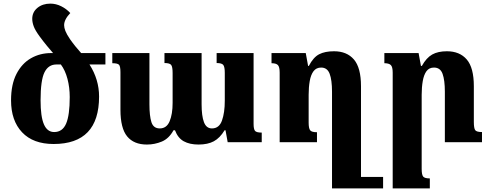

<svg xmlns="http://www.w3.org/2000/svg" viewBox="-20 -785 2703 1060"><path d="M276 10Q163 10 102 -54.5Q41 -119 41 -231Q41 -319 71 -377Q101 -435 151 -463.5Q201 -492 262 -492H273Q259 -508 239.5 -531.5Q220 -555 198 -585Q174 -618 166 -640Q158 -662 158 -681Q158 -718 186.5 -741.5Q215 -765 258 -765Q289 -765 318 -750.5Q347 -736 368 -713Q334 -677 334 -646Q334 -632 341 -614Q348 -596 367 -568Q381 -548 398 -527Q415 -506 428 -492H562V-429H474Q527 -346 527 -252Q527 10 276 10ZM279 -56Q325 -56 345 -102.5Q365 -149 365 -249Q365 -302 352.5 -349.5Q340 -397 316 -429H291Q247 -429 225.5 -385.5Q204 -342 204 -231Q204 -141 222.5 -98.5Q241 -56 279 -56Z M1176 -492H1380V-101Q1380 -73 1387.5 -63Q1395 -53 1425 -53V0H1237L1225 -66H1220Q1194 -23 1160.5 -5Q1127 13 1076 13Q1027 13 994.5 -5Q962 -23 946 -66H938Q913 -20 873.5 -3.5Q834 13 791 13Q719 13 682 -32Q645 -77 645 -179V-386Q645 -419 637 -427.5Q629 -436 600 -436V-492H805V-209Q805 -145 816 -110.5Q827 -76 862 -76Q900 -76 916.5 -115.5Q933 -155 933 -217V-382Q933 -416 925 -426.5Q917 -437 888 -437V-492H1093V-209Q1093 -145 1106 -110.5Q1119 -76 1150 -76Q1190 -76 1205.5 -119.5Q1221 -163 1221 -229V-383Q1221 -415 1213 -426Q1205 -437 1176 -437Z M1824 -502Q1895 -502 1934 -456.5Q1973 -411 1973 -309V192H2095V255H1813V-279Q1813 -343 1800 -377.5Q1787 -412 1753 -412Q1726 -412 1711 -392Q1696 -372 1690 -337.5Q1684 -303 1684 -262V-108Q1684 -76 1692.5 -65.5Q1701 -55 1730 -55V0H1524V-384Q1524 -416 1514 -426Q1504 -436 1479 -436V-492H1668L1681 -421H1685Q1710 -469 1742 -485.5Q1774 -502 1824 -502Z M2641 -56V0H2436V-279Q2436 -342 2423.5 -377Q2411 -412 2376 -412Q2349 -412 2334.5 -392Q2320 -372 2314 -337.5Q2308 -303 2308 -262V147Q2308 179 2316 189.5Q2324 200 2353 200V255H2148V-384Q2148 -416 2137.5 -426Q2127 -436 2102 -436V-492H2291L2304 -421H2309Q2334 -466 2366 -484Q2398 -502 2447 -502Q2518 -502 2557 -456.5Q2596 -411 2596 -309V-112Q2596 -77 2603.5 -66.5Q2611 -56 2641 -56Z"/></svg>

Font: Noto Serif Armenian SemiCondensed ExtraBold
Style: Regular
Weight: 800
Width: 4
Designer: Monotype Design Team
Foundry: Monotype Imaging Inc.
Version: Version 2.008; ttfautohint (v1.8.4.7-5d5b)